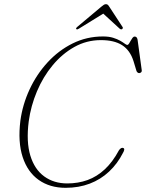

<svg xmlns="http://www.w3.org/2000/svg" viewBox="-20 -887 699 919"><path d="M570.5 -178.5Q575.5 -176 574.5 -169.8Q573.5 -163.5 569 -156Q542.5 -103.5 502.2 -65.8Q462 -28 409.5 -8Q357 12 294 12Q218.5 12 165.2 -25.8Q112 -63.5 88.5 -135.2Q65 -207 77.5 -309Q88 -386.5 121.5 -458.8Q155 -531 207.5 -588.2Q260 -645.5 327.5 -679Q395 -712.5 473 -712.5Q501.5 -712.5 521.5 -706.2Q541.5 -700 555 -692.2Q568.5 -684.5 576.8 -678.2Q585 -672 589 -672Q593.5 -672 597.5 -678.2Q601.5 -684.5 605.5 -692Q609.5 -699.5 614.2 -705.8Q619 -712 624.5 -712Q630.5 -712 633.8 -708.2Q637 -704.5 638.5 -697L658.5 -550.5Q659.5 -545 655.8 -541.2Q652 -537.5 646.5 -537Q638.5 -537 633.5 -546.5L619 -594.5Q602.5 -646.5 564.5 -670.8Q526.5 -695 463 -695Q394.5 -695 336 -662.2Q277.5 -629.5 231.8 -574.2Q186 -519 156.8 -449.5Q127.5 -380 117.5 -306Q105 -208.5 125.2 -142.2Q145.5 -76 191.8 -42.5Q238 -9 302 -9Q354 -9 399 -25.2Q444 -41.5 481.8 -76.8Q519.5 -112 549.5 -168Q554 -174.5 559.5 -177.8Q565 -181 570.5 -178.5ZM475.5 -822.5H473.5L552.5 -750Q559 -744.5 564.5 -747.5Q566.5 -749 567.8 -751.8Q569 -754.5 566.5 -758L503 -855Q499.5 -861 496 -864Q492.5 -867 487 -867Q482 -867 477 -864Q472 -861 465 -855L349.5 -758Q345.5 -754.5 344.5 -751.8Q343.5 -749 345.5 -747.5Q348 -745.5 350.8 -746.5Q353.5 -747.5 358 -750Z"/></svg>

Font: Fraunces Thin
Style: Italic
Weight: 250
Italic angle: -16°
Version: Version 1.000;[b76b70a41]